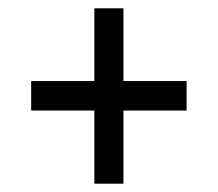

<svg xmlns="http://www.w3.org/2000/svg" viewBox="-20 -553 524 462"><path d="M207 -287H55V-358H207V-533H277V-358H429V-287H277V-111H207Z"/></svg>

Font: Noto Sans Bengali UI Condensed
Style: Regular
Weight: 400
Width: 3
Designer: Jelle Bosma - Monotype Design Team
Foundry: Monotype Imaging Inc.
Version: Version 2.003; ttfautohint (v1.8.4.7-5d5b)